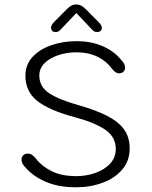

<svg xmlns="http://www.w3.org/2000/svg" viewBox="-20 -804 659 835"><path d="M310.5 10.5Q233 10.5 177.2 -14.2Q121.5 -39 89.5 -77Q73.5 -92.5 73.5 -110.5Q73.5 -121.5 81.2 -128.8Q89 -136 100.5 -136Q111 -136 119.5 -130.2Q128 -124.5 136 -114.5Q161 -81.5 204.2 -59.8Q247.5 -38 311.5 -38Q355.5 -38 395 -52Q434.5 -66 459 -92.5Q483.5 -119 483.5 -156Q483.5 -209 436.8 -240.5Q390 -272 303 -295Q196 -323.5 143.2 -364.2Q90.5 -405 90.5 -475Q90.5 -522.5 121.2 -556Q152 -589.5 202.8 -607.2Q253.5 -625 313.5 -625Q377 -625 428 -602.5Q479 -580 508.5 -541.5Q516 -534 520 -526.2Q524 -518.5 524 -510Q524 -498.5 516.2 -491.8Q508.5 -485 499 -485Q488.5 -485 480 -491.8Q471.5 -498.5 464.5 -508Q444 -537 404.8 -556.8Q365.5 -576.5 311.5 -576.5Q270.5 -576.5 233.8 -564.2Q197 -552 174 -529.5Q151 -507 151 -475.5Q151 -427.5 192.5 -399.5Q234 -371.5 317 -348Q393.5 -326.5 443.8 -301.2Q494 -276 519 -241.8Q544 -207.5 544 -158.5Q544 -105 512 -67.2Q480 -29.5 427 -9.5Q374 10.5 310.5 10.5ZM411 -705.5Q423 -693 423 -682.5Q423 -674.5 417.2 -669.5Q411.5 -664.5 402 -664.5Q393.5 -664.5 387.5 -669Q381.5 -673.5 373.5 -682.5L312 -747.5L250 -682Q242 -673 236.2 -668.8Q230.5 -664.5 221.5 -664.5Q212.5 -664.5 207.2 -669.8Q202 -675 202 -683.5Q202 -688 204.5 -693.8Q207 -699.5 212.5 -705.5L268.5 -762Q279.5 -773.5 289.2 -779Q299 -784.5 311.5 -784.5Q324.5 -784.5 334.2 -779Q344 -773.5 355 -762Z"/></svg>

Font: Sono ExtraLight Monospace Light
Style: Regular
Weight: 300
Version: Version 2.112